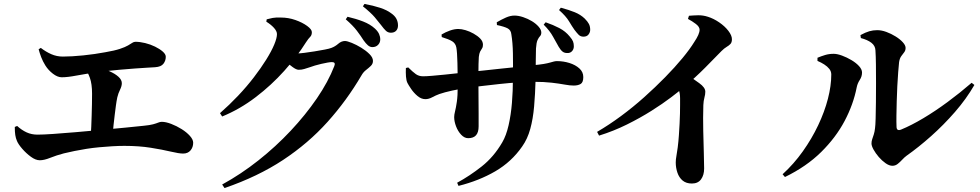

<svg xmlns="http://www.w3.org/2000/svg" viewBox="-20 -878 4970 974"><path d="M182 -65Q161 -65 137 -82.5Q113 -100 93 -123Q73 -146 66 -163Q60 -177 57.5 -193Q55 -209 55 -234L67 -239Q90 -218 115 -206.5Q140 -195 170 -195Q198 -195 249.5 -198.5Q301 -202 364.5 -207.5Q428 -213 493 -219Q558 -225 615.5 -230.5Q673 -236 709 -240Q740 -243 756.5 -247.5Q773 -252 782.5 -256Q792 -260 801 -260Q821 -260 848.5 -249.5Q876 -239 901.5 -223Q927 -207 943.5 -188.5Q960 -170 960 -154Q960 -131 946.5 -115Q933 -99 909 -99Q888 -99 846 -109Q804 -119 744.5 -128.5Q685 -138 611 -138Q582 -138 549 -136Q516 -134 483.5 -131Q451 -128 419 -123Q387 -118 358 -112Q329 -106 304 -100Q266 -90 235 -77.5Q204 -65 182 -65ZM440 -183Q442 -208 443 -236Q444 -264 445 -293Q446 -322 446.5 -350.5Q447 -379 447 -403Q447 -452 436 -483Q425 -514 406 -538L414 -552Q443 -547 475 -538Q507 -529 535.5 -516.5Q564 -504 581 -488.5Q598 -473 598 -456Q598 -441 589 -423Q580 -405 575 -384Q571 -365 568 -342.5Q565 -320 562 -295.5Q559 -271 556 -243.5Q553 -216 552 -188ZM293 -486Q272 -486 248.5 -504Q225 -522 210 -546Q197 -567 189 -588Q181 -609 176 -628L187 -635Q213 -615 240.5 -603Q268 -591 299 -591Q344 -591 402.5 -597Q461 -603 514 -613Q561 -621 588 -630Q615 -639 629.5 -647.5Q644 -656 651.5 -661Q659 -666 667 -666Q690 -666 716.5 -659.5Q743 -653 766.5 -641.5Q790 -630 805.5 -616.5Q821 -603 821 -590Q821 -570 809 -554.5Q797 -539 767 -537Q751 -536 725 -534.5Q699 -533 664.5 -530.5Q630 -528 585 -524Q540 -520 484 -513Q411 -503 367 -494.5Q323 -486 293 -486Z M1869 -639Q1857 -639 1846.5 -648Q1836 -657 1824 -674Q1811 -695 1790.5 -722Q1770 -749 1734 -780L1743 -793Q1786 -783 1822 -769Q1858 -755 1882 -733Q1897 -719 1903 -705.5Q1909 -692 1909 -678Q1909 -662 1898 -650.5Q1887 -639 1869 -639ZM1107 58Q1202 6 1290.5 -64Q1379 -134 1454.5 -214.5Q1530 -295 1587.5 -379Q1645 -463 1676 -543Q1684 -563 1664 -563Q1656 -563 1641.5 -560.5Q1627 -558 1610 -554Q1593 -550 1577.5 -545.5Q1562 -541 1552 -537Q1536 -532 1523.5 -528Q1511 -524 1495 -524Q1483 -524 1463.5 -538.5Q1444 -553 1423 -571L1442 -610Q1458 -608 1468.5 -607.5Q1479 -607 1490 -607Q1501 -607 1525 -610Q1549 -613 1576.5 -617.5Q1604 -622 1627.5 -626.5Q1651 -631 1661 -635Q1680 -642 1696 -656Q1712 -670 1730 -670Q1741 -670 1764.5 -660.5Q1788 -651 1812.5 -636Q1837 -621 1854.5 -603.5Q1872 -586 1872 -569Q1872 -554 1861 -543.5Q1850 -533 1836.5 -522.5Q1823 -512 1814 -496Q1739 -368 1641.5 -259.5Q1544 -151 1416 -66.5Q1288 18 1119 76ZM1096 -304Q1144 -346 1188 -392.5Q1232 -439 1268 -486Q1304 -533 1330.5 -575.5Q1357 -618 1371 -651.5Q1385 -685 1385 -705Q1385 -720 1369.5 -737Q1354 -754 1331 -768L1333 -780Q1347 -784 1363 -787Q1379 -790 1405 -789Q1443 -789 1478.5 -776.5Q1514 -764 1538 -746.5Q1562 -729 1562 -715Q1562 -699 1553.5 -691Q1545 -683 1532 -663Q1487 -591 1422 -518.5Q1357 -446 1277 -385Q1197 -324 1107 -287ZM1963 -712Q1948 -712 1937.5 -722Q1927 -732 1913 -751Q1900 -768 1881 -790.5Q1862 -813 1821 -846L1829 -858Q1873 -850 1908 -838.5Q1943 -827 1964 -811Q1983 -798 1991 -782.5Q1999 -767 1999 -749Q1999 -732 1989.5 -722Q1980 -712 1963 -712Z M2857 -609Q2843 -609 2833.5 -616.5Q2824 -624 2814 -641Q2802 -661 2786 -691Q2770 -721 2738 -753L2748 -765Q2786 -752 2817.5 -735.5Q2849 -719 2870 -693Q2883 -678 2887 -667.5Q2891 -657 2891 -643Q2891 -628 2881.5 -618Q2872 -608 2857 -609ZM2299 49Q2362 15 2423.5 -33.5Q2485 -82 2528 -156Q2548 -190 2560 -242.5Q2572 -295 2577 -356Q2582 -417 2582 -480Q2583 -553 2582 -607.5Q2581 -662 2574 -704Q2572 -725 2555.5 -734Q2539 -743 2501 -751L2500 -765Q2524 -779 2546.5 -789Q2569 -799 2590 -799Q2610 -799 2634 -791Q2658 -783 2678.5 -770.5Q2699 -758 2712.5 -742.5Q2726 -727 2726 -713Q2726 -701 2719.5 -694.5Q2713 -688 2707 -675Q2701 -662 2699 -632Q2698 -601 2698 -573Q2698 -545 2697.5 -521Q2697 -497 2697 -475Q2695 -401 2689.5 -338Q2684 -275 2670 -224Q2656 -173 2629 -135Q2575 -57 2492.5 -9Q2410 39 2306 65ZM2355 -177Q2336 -177 2319.5 -194.5Q2303 -212 2293.5 -237Q2284 -262 2284 -284Q2284 -296 2288.5 -313.5Q2293 -331 2297.5 -361.5Q2302 -392 2302 -442Q2302 -472 2301.5 -502Q2301 -532 2300.5 -558.5Q2300 -585 2298.5 -605.5Q2297 -626 2295 -637Q2291 -658 2274 -668.5Q2257 -679 2221 -690L2220 -703Q2240 -715 2262.5 -723Q2285 -731 2305 -731Q2321 -731 2341.5 -725Q2362 -719 2382.5 -707.5Q2403 -696 2416.5 -682Q2430 -668 2430 -651Q2430 -639 2425 -632Q2420 -625 2415.5 -616Q2411 -607 2409 -589Q2408 -575 2407.5 -552.5Q2407 -530 2407 -506Q2407 -482 2407 -465Q2407 -419 2407.5 -377.5Q2408 -336 2408 -300.5Q2408 -265 2408 -237Q2408 -207 2395 -192Q2382 -177 2355 -177ZM2138 -375Q2117 -375 2098 -391Q2079 -407 2065.5 -427Q2052 -447 2047 -457Q2041 -469 2039.5 -489.5Q2038 -510 2039 -533L2051 -536Q2074 -513 2089.5 -502Q2105 -491 2126 -491Q2143 -491 2172.5 -493.5Q2202 -496 2236.5 -499.5Q2271 -503 2302 -506.5Q2333 -510 2352 -512Q2383 -515 2430.5 -520Q2478 -525 2528 -530.5Q2578 -536 2620 -540Q2662 -544 2683 -547Q2717 -550 2737.5 -553.5Q2758 -557 2770 -560.5Q2782 -564 2790 -566Q2798 -568 2805 -568Q2838 -568 2868.5 -558.5Q2899 -549 2919 -531Q2939 -513 2939 -487Q2939 -460 2925.5 -452Q2912 -444 2890 -444Q2871 -444 2844 -449Q2817 -454 2778.5 -458.5Q2740 -463 2686 -463Q2652 -463 2607 -460Q2562 -457 2515.5 -452Q2469 -447 2427.5 -442Q2386 -437 2360 -434Q2313 -427 2274 -418.5Q2235 -410 2209 -401Q2190 -394 2172.5 -384.5Q2155 -375 2138 -375ZM2940 -692Q2925 -692 2915.5 -701.5Q2906 -711 2894 -727Q2882 -744 2866.5 -770Q2851 -796 2816 -827L2825 -839Q2866 -828 2895.5 -816Q2925 -804 2946 -784Q2961 -769 2967.5 -756.5Q2974 -744 2974 -727Q2974 -714 2965.5 -703Q2957 -692 2940 -692Z M3009 -209Q3069 -244 3130 -289Q3191 -334 3248 -385Q3305 -436 3354.5 -486.5Q3404 -537 3442 -583Q3480 -629 3502 -665Q3529 -705 3529 -727Q3529 -742 3510 -756.5Q3491 -771 3470 -782L3475 -798Q3497 -800 3521.5 -800.5Q3546 -801 3571 -793Q3600 -784 3628.5 -764.5Q3657 -745 3675 -721.5Q3693 -698 3693 -679Q3693 -663 3685.5 -655Q3678 -647 3666 -640Q3654 -633 3640 -619Q3607 -585 3557.5 -535Q3508 -485 3447 -434Q3425 -415 3383.5 -383.5Q3342 -352 3285 -316Q3228 -280 3160.5 -246.5Q3093 -213 3019 -190ZM3490 53Q3461 53 3443 38Q3425 23 3416.5 -2Q3408 -27 3408 -54Q3408 -69 3411.5 -87.5Q3415 -106 3418 -130Q3422 -162 3424 -192.5Q3426 -223 3427.5 -250.5Q3429 -278 3429.5 -302.5Q3430 -327 3430 -346.5Q3430 -366 3430 -379Q3430 -405 3423 -423Q3416 -441 3403 -461L3457 -506Q3497 -478 3527.5 -456Q3558 -434 3558 -413Q3558 -399 3553.5 -383Q3549 -367 3548 -345Q3546 -280 3547.5 -214.5Q3549 -149 3550.5 -98.5Q3552 -48 3552 -23Q3552 10 3536.5 31.5Q3521 53 3490 53Z M4507 -37Q4491 -37 4472.5 -50Q4454 -63 4438 -81.5Q4422 -100 4411.5 -119Q4401 -138 4401 -150Q4401 -161 4404.5 -171.5Q4408 -182 4412.5 -195.5Q4417 -209 4419 -228Q4421 -241 4422 -276.5Q4423 -312 4423.5 -359Q4424 -406 4424 -456Q4424 -506 4423.5 -550Q4423 -594 4421 -623Q4420 -646 4400.5 -661Q4381 -676 4347 -685L4345 -700Q4371 -714 4390 -719.5Q4409 -725 4430 -725Q4452 -725 4476.5 -716Q4501 -707 4523.5 -693Q4546 -679 4560 -663.5Q4574 -648 4574 -635Q4574 -622 4567 -613Q4560 -604 4552 -593Q4544 -582 4541 -563Q4539 -545 4536.5 -512.5Q4534 -480 4532 -441.5Q4530 -403 4529 -363.5Q4528 -324 4527.5 -291Q4527 -258 4528 -236Q4528 -211 4552 -221Q4603 -242 4663.5 -278Q4724 -314 4787 -360.5Q4850 -407 4909 -458L4923 -447Q4882 -376 4824.5 -310Q4767 -244 4703.5 -187.5Q4640 -131 4579 -88Q4568 -80 4557 -68Q4546 -56 4534 -46.5Q4522 -37 4507 -37ZM3950 6Q4007 -46 4052.5 -110Q4098 -174 4130.5 -242.5Q4163 -311 4180 -377Q4197 -443 4197 -500Q4197 -516 4187 -528.5Q4177 -541 4161.5 -551Q4146 -561 4127 -569V-585Q4146 -593 4166 -599Q4186 -605 4209 -605Q4227 -605 4251.5 -596Q4276 -587 4299.5 -573Q4323 -559 4338 -542.5Q4353 -526 4353 -510Q4353 -490 4341.5 -472.5Q4330 -455 4326 -435Q4309 -348 4264.5 -264Q4220 -180 4145.5 -106.5Q4071 -33 3962 20Z"/></svg>

Font: Noto Serif JP ExtraBold
Style: Regular
Weight: 800
Designer: Ryoko NISHIZUKA 西塚涼子 (kana & ideographs); Frank Grießhammer (Latin, Greek & Cyrillic); Wenlong ZHANG 张文龙 (bopomofo); San
Foundry: Adobe
Version: Version 2.003-H1;hotconv 1.1.1;makeotfexe 2.6.0